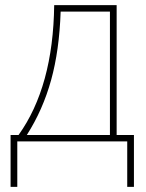

<svg xmlns="http://www.w3.org/2000/svg" viewBox="-20 -548 565 744"><path d="M406 -503V-25H84Q146 -122 178 -237.5Q210 -353 215 -503ZM432 -528H190Q186 -212 52 -25H21V176H47V0H473V176H499V-25H432Z"/></svg>

Font: Noto Sans UI Thin
Style: Regular
Weight: 250
Designer: Monotype Design Team
Foundry: Monotype Imaging Inc.
Version: Version 1.901